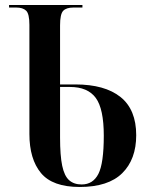

<svg xmlns="http://www.w3.org/2000/svg" viewBox="-20 -734 597 764"><path d="M297 10Q189 10 143 -45.5Q97 -101 97 -201V-635Q97 -679 84 -691.5Q71 -704 45 -704H16V-714H308V-704H272Q244 -704 231.5 -691Q219 -678 219 -633V-398H280Q397 -398 459.5 -348Q522 -298 522 -196Q522 -100 466.5 -45Q411 10 297 10ZM305 0Q350 0 371.5 -42Q393 -84 393 -194Q393 -301 361 -344.5Q329 -388 258 -388H219V-187Q219 -115 227.5 -74.5Q236 -34 255 -17Q274 0 305 0Z"/></svg>

Font: Noto Serif Display Condensed SemiBold
Style: Regular
Weight: 600
Width: 3
Designer: Monotype Design Team
Foundry: Monotype Imaging Inc.
Version: Version 2.009